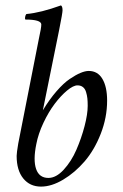

<svg xmlns="http://www.w3.org/2000/svg" viewBox="-20 -689 459 715"><path d="M268.6 -371.1Q252.9 -371.1 229.7 -351.8Q206.5 -332.5 183.8 -302.5Q161.1 -272.5 141.8 -231.7Q122.6 -190.9 115.2 -152.3Q103 -92.8 114.5 -59.6Q126 -26.4 160.2 -26.4Q189 -26.4 217.3 -57.1Q245.6 -87.9 264.4 -131.1Q283.2 -174.3 294.9 -219.2Q306.6 -264.2 306.6 -294.9Q306.6 -311 305.4 -322.5Q304.2 -334 300.5 -346.2Q296.9 -358.4 288.8 -364.7Q280.8 -371.1 268.6 -371.1ZM139.6 -278.3Q164.1 -318.8 190.4 -349.1Q216.8 -379.4 239.5 -394.8Q262.2 -410.2 279.8 -417.5Q297.4 -424.8 310.5 -424.8Q343.8 -424.8 361.3 -395.3Q378.9 -365.7 378.9 -314.5Q378.9 -251.5 355.2 -190.9Q331.5 -130.4 295.2 -88.1Q258.8 -45.9 215.3 -20Q171.9 5.9 132.8 5.9Q91.3 5.9 66.7 -24.4Q42 -54.7 42 -108.4Q42 -119.1 47.9 -154.3L125 -545.9Q133.8 -585.4 133.8 -597.7Q133.8 -616.2 74.2 -616.2Q72.3 -619.1 73.7 -626.5Q75.2 -633.8 78.1 -636.7Q131.8 -641.6 207 -668.9Q212.9 -665.5 212.9 -650.4Q212.9 -640.6 200.2 -577.1Z"/></svg>

Font: Amiri
Style: Slanted
Weight: 400
Italic angle: 9°
Designer: Khaled Hosny
Version: Version 000.107